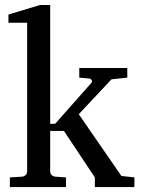

<svg xmlns="http://www.w3.org/2000/svg" viewBox="-20 -757 574 777"><path d="M363.8 0V-39.1L238.8 -227.1H183.1V-64Q183.1 -54.7 189 -48.8Q194.8 -43 204.1 -42L247.1 -39.1V0H20V-39.1L68.8 -42Q78.1 -43 84 -48.8Q89.8 -54.7 89.8 -64V-665H14.2V-698.2L142.1 -736.8H183.1V-255.9H203.1L350.1 -421.9Q354 -426.8 351.3 -432.4Q348.6 -438 341.8 -439L300.8 -442.9V-481.9H495.1V-442.9L431.2 -436L298.8 -294.9L471.2 -44.9L523.9 -39.1V0Z"/></svg>

Font: Charis SIL Am
Style: Regular
Weight: 400
Foundry: SIL International
Version: Version 5.000